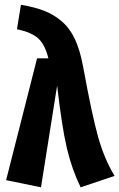

<svg xmlns="http://www.w3.org/2000/svg" viewBox="-20 -778 506 814"><path d="M68.8 -757.8Q127.9 -747.6 168.2 -731.9Q208.5 -716.3 242.4 -687Q276.4 -657.7 297.9 -611.6Q319.3 -565.4 332 -497.1Q370.1 -288.6 396.5 -195.6Q422.9 -102.5 465.8 -32.2L321.8 16.1Q284.2 -61.5 263.2 -151.1Q242.2 -240.7 222.2 -415L153.8 16.1L5.9 -14.2L137.2 -530.8H185.1Q170.9 -588.4 142.6 -614.7Q114.3 -641.1 51.8 -653.8Z"/></svg>

Font: Fira Sans Compressed
Style: Bold
Weight: 700
Width: 1
Designer: Carrois Corporate & Edenspiekermann AG
Foundry: Carrois Corporate GbR & Edenspiekermann AG
Version: Version 4.203;PS 004.203;hotconv 1.0.88;makeotf.lib2.5.64775